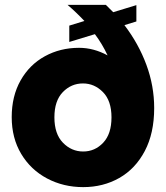

<svg xmlns="http://www.w3.org/2000/svg" viewBox="-20 -760 680 787"><path d="M490 -657Q548 -581 580 -494.5Q612 -408 612 -317Q612 -214 573.5 -141Q535 -68 469 -30.5Q403 7 321 7Q240 7 173 -28.5Q106 -64 67 -129Q28 -194 28 -280Q28 -366 64.5 -430.5Q101 -495 164 -529.5Q227 -564 304 -564Q364 -564 421 -533Q399 -580 369 -620L264 -588V-655L326 -674Q293 -709 257 -740H414L444 -710L539 -739V-672ZM321 -139Q369 -139 403 -175Q437 -211 437 -279Q437 -347 402 -382.5Q367 -418 320 -418Q272 -418 237.5 -382.5Q203 -347 203 -279Q203 -211 238 -175Q273 -139 321 -139Z"/></svg>

Font: Fz Poppins
Style: Bold
Weight: 700
Designer: Ninad Kale (Devanagari), Jonny Pinhorn (Latin)
Foundry: Indian Type Foundry
Version: Vit hóa bi Vntype.Com & FontZin.Com